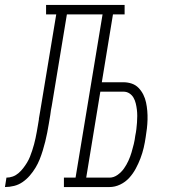

<svg xmlns="http://www.w3.org/2000/svg" viewBox="-76 -755 696 775"><path d="M-56 0 -50 -38Q-37 -38 -24.5 -42.5Q-12 -47 -1.5 -56Q9 -65 17.5 -76Q26 -87 33 -98.5Q40 -110 45 -122.5Q50 -135 54 -147.5Q58 -160 61.5 -172.5Q65 -185 67.5 -197.5Q70 -210 72.5 -223Q75 -236 77 -249Q78 -255 79 -261Q80 -267 81 -273V-276Q84 -290 86 -305Q88 -320 91 -335L151 -697H110V-735H427V-697H380L335 -423H422Q440 -423 456 -417.5Q472 -412 483.5 -400Q495 -388 502.5 -373Q510 -358 513.5 -341.5Q517 -325 518.5 -307.5Q520 -290 519.5 -272Q519 -254 517 -236.5Q515 -219 512 -201Q509 -180 504 -158.5Q499 -137 491 -116Q483 -95 472 -74.5Q461 -54 445.5 -37Q430 -20 409 -10Q388 0 366 0H182V-38H229L338 -697H194L133 -328Q131 -319 129.5 -309.5Q128 -300 127 -291Q124 -273 121 -255Q118 -237 114.5 -219Q111 -201 106.5 -183Q102 -165 96.5 -147Q91 -129 84 -111.5Q77 -94 67 -77.5Q57 -61 44 -46Q31 -31 15 -20Q-1 -9 -19.5 -4.5Q-38 0 -56 0ZM366 -38Q383 -38 398.5 -49Q414 -60 424.5 -75Q435 -90 442.5 -106.5Q450 -123 455 -140Q460 -157 464 -173.5Q468 -190 470 -207Q473 -221 474.5 -234Q476 -247 477 -260.5Q478 -274 478 -287Q478 -300 476.5 -312.5Q475 -325 472 -337.5Q469 -350 463 -360.5Q457 -371 446.5 -378Q436 -385 422 -385H329L272 -38Z"/></svg>

Font: Iosevka Curly Slab XLtEx
Style: Italic
Weight: 200
Width: 7
Italic angle: -9°
Monospace: yes
Designer: Belleve Invis
Foundry: Belleve Invis
Version: Version 11.1.0; ttfautohint (v1.8.3)